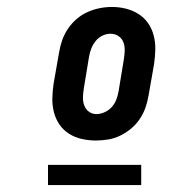

<svg xmlns="http://www.w3.org/2000/svg" viewBox="-20 -721 540 552"><path d="M256 -317Q235 -317 215 -321.5Q195 -326 178.5 -336.5Q162 -347 151 -363Q140 -379 135 -398.5Q130 -418 130.5 -438.5Q131 -459 134 -480L150 -571Q153 -589 159 -606Q165 -623 175.5 -638.5Q186 -654 200.5 -666.5Q215 -679 232 -686.5Q249 -694 266.5 -697.5Q284 -701 302 -701Q323 -701 342.5 -696Q362 -691 378.5 -680.5Q395 -670 406 -654Q417 -638 422 -618.5Q427 -599 426.5 -578.5Q426 -558 423 -537L407 -446Q404 -428 398 -411Q392 -394 381.5 -378.5Q371 -363 356.5 -351Q342 -339 325.5 -331Q309 -323 291 -320Q273 -317 256 -317ZM257 -393Q269 -393 281 -398.5Q293 -404 301.5 -413.5Q310 -423 314.5 -435Q319 -447 321 -459L336 -550Q338 -562 338.5 -575Q339 -588 335 -599Q331 -610 321 -617Q311 -624 298 -624Q286 -624 274.5 -618.5Q263 -613 255 -603Q247 -593 242.5 -581.5Q238 -570 236 -558L221 -467Q219 -455 218.5 -442.5Q218 -430 222 -418.5Q226 -407 235.5 -400Q245 -393 257 -393ZM118 -189V-247H386V-189Z"/></svg>

Font: iosevka_custom_sans_ss08
Style: Bold Italic
Weight: 700
Italic angle: -10°
Designer: Belleve Invis
Foundry: Belleve Invis
Version: Version 10.3.0; ttfautohint (v1.8.3)